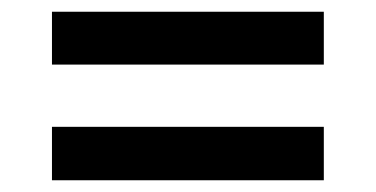

<svg xmlns="http://www.w3.org/2000/svg" viewBox="-20 -439 640 327"><path d="M68.5 -419H531.5V-329H68.5ZM68.5 -223H531.5V-132H68.5Z"/></svg>

Font: JuliaMono Light
Style: Regular
Weight: 300
Monospace: yes
Designer: cormullion
Foundry: corm
Version: Version 0.054; ttfautohint (v1.8.4)